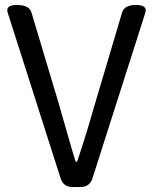

<svg xmlns="http://www.w3.org/2000/svg" viewBox="-20 -754 615 774"><path d="M273 0Q235 0 224 -36L11 -703Q1 -734 49 -734Q98 -734 107 -703L217 -336Q226 -305 249 -224Q272 -143 283 -108Q288 -94 293 -108L329 -220Q352 -300 363 -336L472 -703Q481 -734 528 -734Q575 -734 566 -703L353 -36Q342 0 304 0Z"/></svg>

Font: Swei Gothic CJK TC Regular
Style: Regular
Weight: 400
Version: Version 2.129